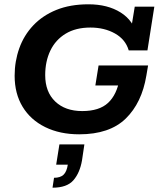

<svg xmlns="http://www.w3.org/2000/svg" viewBox="-20 -614 737 892"><path d="M348 10Q258 10 190 -23.5Q122 -57 85 -118Q48 -179 48 -262Q48 -329 69.5 -389.5Q91 -450 134.5 -496Q178 -542 242 -568Q306 -594 391 -594Q480 -594 540.5 -556Q601 -518 617 -447L587 -467L606 -583H697L665 -380H578Q563 -431 514 -458.5Q465 -486 400 -486Q332 -486 285 -457.5Q238 -429 214 -379Q190 -329 190 -265Q190 -187 236.5 -142.5Q283 -98 362 -98Q441 -98 482 -136Q523 -174 536 -249L579 -217H423L438 -310H668L660 -263Q639 -136 564 -63Q489 10 348 10ZM224 258 231 212Q260 212 275 198Q290 184 295 151H241L256 57H372L361 131Q351 189 321 223.5Q291 258 224 258Z"/></svg>

Font: Rokkitt SemiBold
Style: Bold Italic
Weight: 700
Italic angle: -9°
Version: Version 3.103